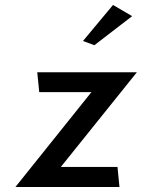

<svg xmlns="http://www.w3.org/2000/svg" viewBox="-20 -763 571 773"><path d="M314 -598 360 -581 512 -698 435 -743ZM461 -10 453 -91H225L531 -472H130L138 -392H348L42 -10Z"/></svg>

Font: Bluebird
Style: LiNrwObl
Weight: 300
Designer: Jasper
Foundry: Cannot Into Space Fonts
Version: Version 0.98